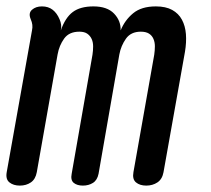

<svg xmlns="http://www.w3.org/2000/svg" viewBox="-39 -580 659 600"><path d="M23 0Q3 0 -9.5 -10Q-22 -20 -18 -42L61 -485Q63 -494 62 -502.5Q61 -511 57 -520Q49 -539 61 -549.5Q73 -560 92 -560Q112 -560 125.5 -549.5Q139 -539 147 -520Q151 -511 152 -502.5Q153 -494 151 -485Q165 -525 188.5 -542.5Q212 -560 253 -560Q296 -560 317.5 -537.5Q339 -515 338 -485Q351 -517 377 -538.5Q403 -560 448 -560Q479 -560 499 -549Q519 -538 529.5 -518.5Q540 -499 542 -473.5Q544 -448 539 -418L472 -42Q468 -20 453 -10Q438 0 418 0Q398 0 386 -10Q374 -20 378 -42L443 -409Q445 -423 445 -435.5Q445 -448 440.5 -458.5Q436 -469 426.5 -475Q417 -481 401 -481Q370 -481 354.5 -459Q339 -437 334 -410L269 -37Q265 -17 251.5 -8.5Q238 0 220 0Q202 0 191.5 -8.5Q181 -17 185 -37L250 -409Q252 -422 252 -435Q252 -448 247.5 -458Q243 -468 234 -474.5Q225 -481 209 -481Q177 -481 161.5 -459.5Q146 -438 141 -410L76 -42Q72 -20 57.5 -10Q43 0 23 0Z"/></svg>

Font: Maple Mono Normal NL
Style: Italic
Weight: 400
Italic angle: -10°
Monospace: yes
Designer: subframe7536
Version: Version 7.000